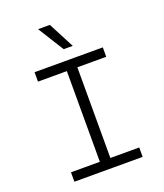

<svg xmlns="http://www.w3.org/2000/svg" viewBox="-166 -1042 981 1150"><g transform="rotate(-20 325.0 -466.5)"><path d="M291 0V-698H358V0ZM107 -698H542V-638H107ZM107 -60H542V0H107ZM376 -768H318L215 -933H290Z"/></g></svg>

Font: Azeret Mono ExtraLight
Style: Regular
Weight: 250
Designer: Martin Vácha
Foundry: Displaay
Version: Version 1.002